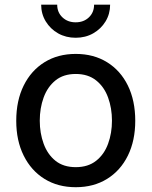

<svg xmlns="http://www.w3.org/2000/svg" viewBox="-20 -781 642 813"><path d="M300.8 11.7Q225.1 11.7 168.5 -23.4Q111.8 -58.6 80.3 -122.1Q48.8 -185.5 48.8 -269.5Q48.8 -355 80.3 -418.7Q111.8 -482.4 168.5 -517.6Q225.1 -552.7 300.8 -552.7Q376.5 -552.7 433.3 -517.6Q490.2 -482.4 521.5 -418.7Q552.7 -355 552.7 -269.5Q552.7 -185.5 521.5 -122.1Q490.2 -58.6 433.3 -23.4Q376.5 11.7 300.8 11.7ZM300.8 -73.2Q353 -73.2 387.2 -100.3Q421.4 -127.4 437.7 -172.4Q454.1 -217.3 454.1 -270Q454.1 -322.8 437.7 -367.9Q421.4 -413.1 387.2 -440.4Q353 -467.8 300.8 -467.8Q248.5 -467.8 214.8 -440.4Q181.2 -413.1 164.8 -368.2Q148.4 -323.2 148.4 -270Q148.4 -217.3 164.8 -172.4Q181.2 -127.4 214.8 -100.3Q248.5 -73.2 300.8 -73.2ZM300.3 -621.1Q259.3 -621.1 226.3 -639.6Q193.4 -658.2 173.8 -690.2Q154.3 -722.2 154.3 -761.2H222.2Q222.2 -728.5 244.4 -707.5Q266.6 -686.5 300.3 -686.5Q334.5 -686.5 356.4 -707.5Q378.4 -728.5 378.4 -761.2H446.3Q446.3 -722.2 427 -690.4Q407.7 -658.7 374.8 -639.9Q341.8 -621.1 300.3 -621.1Z"/></svg>

Font: Inter Cardless
Style: Regular
Weight: 400
Designer: Rasmus Andersson
Foundry: rsms
Version: Version 4.001;git-9221beed3